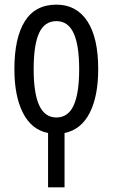

<svg xmlns="http://www.w3.org/2000/svg" viewBox="-20 -567 485 827"><path d="M403 -269Q403 -153 366.5 -81Q330 -9 258 6V240H187V6Q116 -8 79 -80.5Q42 -153 42 -269Q42 -404 87 -475.5Q132 -547 223 -547Q309 -547 356 -476Q403 -405 403 -269ZM125 -269Q125 -165 149 -113Q173 -61 223 -61Q273 -61 297 -112.5Q321 -164 321 -269Q321 -373 297 -424.5Q273 -476 223 -476Q172 -476 148.5 -425Q125 -374 125 -269Z"/></svg>

Font: Noto Sans UI Cond
Style: Regular
Weight: 400
Width: 3
Designer: Monotype Design Team
Foundry: Monotype Imaging Inc.
Version: Version 1.001